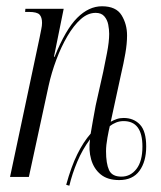

<svg xmlns="http://www.w3.org/2000/svg" viewBox="-20 -564 514 612"><path d="M191 25Q207 -33 226.5 -72.5Q246 -112 269 -138Q273 -160 276.5 -181.5Q280 -203 285 -228L309 -335Q314 -359 321 -395Q328 -431 328 -456Q328 -470 325 -485.5Q322 -501 312.5 -512Q303 -523 285 -523Q260 -523 237.5 -503Q215 -483 195 -449Q175 -415 159.5 -373.5Q144 -332 135 -291L72 0H12L106 -443Q109 -459 111.5 -470.5Q114 -482 114 -491Q114 -509 106 -517.5Q98 -526 72 -526H60L61 -536H183L152 -383H154Q189 -470 226 -507Q263 -544 305 -544Q350 -544 367.5 -515.5Q385 -487 385 -451Q385 -425 379.5 -393.5Q374 -362 366 -328L333 -176Q342 -181 352 -184.5Q362 -188 374 -188Q406 -188 426 -167Q446 -146 446 -97Q446 -49 424.5 -19.5Q403 10 360 10Q323 10 301 -8Q279 -26 270.5 -56Q262 -86 267 -120Q243 -88 226.5 -49Q210 -10 201 28ZM367 -1Q396 -1 415 -25.5Q434 -50 434 -97Q434 -178 374 -178Q361 -178 350 -173.5Q339 -169 330 -162Q327 -150 322.5 -125.5Q318 -101 318 -82Q318 -43 327.5 -22Q337 -1 367 -1Z"/></svg>

Font: Noto Serif Display ExtraCondensed Light
Style: Italic
Weight: 300
Width: 2
Italic angle: -12°
Designer: Monotype Design Team
Foundry: Monotype Imaging Inc.
Version: Version 2.009